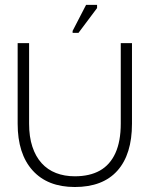

<svg xmlns="http://www.w3.org/2000/svg" viewBox="-20 -736 607 770"><path d="M280 14Q170.7 14 110.8 -52.5Q50.8 -119 50.8 -240V-563H96.7V-240.2Q96.7 -187.3 109.8 -147.8Q122.8 -108.3 146.8 -81.8Q170.8 -55.2 204.7 -42.1Q238.5 -29 280 -29Q339.7 -29 380.4 -51.8Q421.2 -74.7 442.8 -121.9Q464.3 -169.2 464.3 -240.2V-563H509.3V-240Q509.3 -117 450.8 -51.5Q392.3 14 280 14ZM294.8 -604.2H271.2V-612L325.2 -716.5H369.3V-703.7Z"/></svg>

Font: Darker Grotesque Light
Style: Regular
Weight: 300
Designer: Gabriel Lam
Foundry: TypeRant
Version: Version 1.000;gftools[0.9.28]